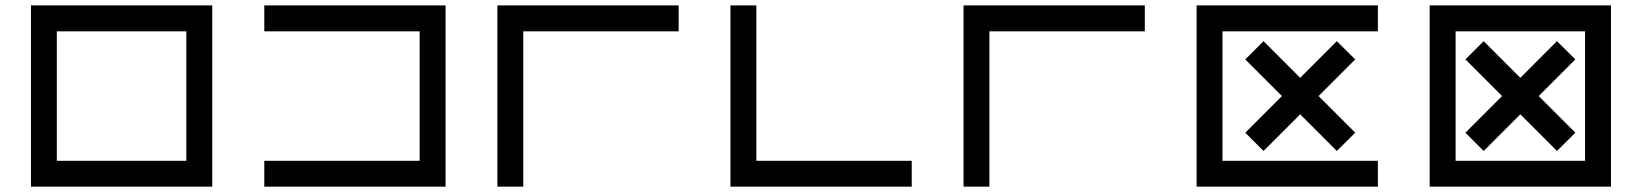

<svg xmlns="http://www.w3.org/2000/svg" viewBox="-20 -704 6192 724"><path d="M194.3 -585.9V-97.7H682.6V-585.9ZM96.7 -683.6H780.3V0H96.7Z M976.6 0V-97.7H1562.5V-585.9H976.6V-683.6H1660.2V0Z M2539.1 -683.6V-585.9H1953.1V0H1855.5V-683.6Z M2734.4 -683.6H2832V-97.7H3418V0H2734.4Z M4296.9 -683.6V-585.9H3710.9V0H3613.3V-683.6Z M5175.8 -683.6V-585.9H4589.8V-97.7H5175.8V0H4492.2V-683.6ZM4952.1 -341.8 5090.3 -203.6 5021 -134.8 4882.8 -272.9 4744.6 -134.8 4675.8 -203.6 4814 -341.8 4675.8 -480 4744.6 -548.8 4882.8 -410.6 5021 -548.8 5090.3 -480Z M5468.8 -585.9V-97.7H5957V-585.9ZM5371.1 -683.6H6054.7V0H5371.1ZM5782.2 -341.8 5920.4 -203.6 5851.1 -134.8 5712.9 -272.9 5574.7 -134.8 5505.9 -203.6 5644 -341.8 5505.9 -480 5574.7 -548.8 5712.9 -410.6 5851.1 -548.8 5920.4 -480Z"/></svg>

Font: BabelStone Club Penguin
Style: Regular
Weight: 400
Designer: Andrew West
Foundry: BabelStone
Version: Version 1.02 November 6, 2013